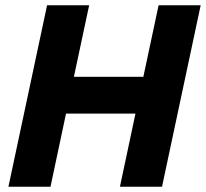

<svg xmlns="http://www.w3.org/2000/svg" viewBox="-20 -710 783 730"><path d="M12 0 159 -690H319L261 -418H525L583 -690H743L596 0H436L495 -278H231L172 0Z"/></svg>

Font: Radio Canada
Style: Italic
Weight: 400
Italic angle: -12°
Designer: Charles Daoud, Etienne Aubert Bonn, Alexandre Saumier Demers, Jacques Le Bailly
Foundry: Radio-Canada
Version: Version 2.104;gftools[0.9.28.dev5+ged2979d]